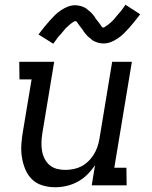

<svg xmlns="http://www.w3.org/2000/svg" viewBox="-20 -780 640 808"><path d="M212 8Q184 8 158 0Q132 -8 114 -26Q96 -44 86 -68.5Q76 -93 72 -119.5Q68 -146 70 -174Q72 -202 77 -230L113 -446H62L61 -520H208L158 -218Q155 -199 154.5 -180.5Q154 -162 157 -144.5Q160 -127 168 -111.5Q176 -96 189 -85Q202 -74 219 -69.5Q236 -65 255 -65Q272 -65 289.5 -68.5Q307 -72 322.5 -80Q338 -88 351 -100.5Q364 -113 373.5 -128Q383 -143 389 -159.5Q395 -176 398 -193L452 -520H535L461 -74H512L513 0H366L380 -85Q366 -64 347.5 -45.5Q329 -27 306.5 -15Q284 -3 260 2.5Q236 8 212 8ZM204 -596 142 -635Q155 -652 167 -667Q179 -682 190 -694Q201 -706 211 -716Q221 -726 235.5 -736Q250 -746 265.5 -752Q281 -758 297 -758Q302 -758 307.5 -757Q313 -756 318 -755Q323 -754 327.5 -752Q332 -750 336.5 -748Q341 -746 344.5 -743Q348 -740 351.5 -737Q355 -734 359.5 -730.5Q364 -727 367 -723Q370 -719 373.5 -715.5Q377 -712 379 -708Q381 -704 383.5 -700.5Q386 -697 390 -692.5Q394 -688 397 -683.5Q400 -679 402.5 -676Q405 -673 407.5 -668.5Q410 -664 415 -664Q418 -664 421 -666.5Q424 -669 427.5 -671Q431 -673 435.5 -676.5Q440 -680 442 -682Q444 -684 446.5 -686Q449 -688 451 -690Q453 -692 455.5 -694.5Q458 -697 460.5 -700Q463 -703 465.5 -706Q468 -709 470.5 -712Q473 -715 476 -718.5Q479 -722 482 -725.5Q485 -729 488.5 -733Q492 -737 495 -741.5Q498 -746 501.5 -750.5Q505 -755 508 -760L570 -720Q557 -703 545 -688Q533 -673 522 -661Q511 -649 501 -639Q491 -629 476.5 -619Q462 -609 446.5 -603Q431 -597 415 -597Q410 -597 404.5 -598Q399 -599 394 -600Q389 -601 384.5 -603Q380 -605 375.5 -607Q371 -609 367.5 -612Q364 -615 360.5 -618Q357 -621 352.5 -624.5Q348 -628 345 -632Q342 -636 338.5 -639.5Q335 -643 332.5 -647Q330 -651 328 -654.5Q326 -658 322 -662.5Q318 -667 315 -671.5Q312 -676 309.5 -679Q307 -682 304.5 -686.5Q302 -691 297 -691Q294 -691 290.5 -689Q287 -687 284 -684.5Q281 -682 276 -678.5Q271 -675 269.5 -673Q268 -671 265.5 -669Q263 -667 260.5 -665Q258 -663 256 -660.5Q254 -658 251.5 -655Q249 -652 246.5 -649Q244 -646 241.5 -643Q239 -640 236 -636.5Q233 -633 229.5 -629.5Q226 -626 223 -622Q220 -618 217 -613.5Q214 -609 210.5 -604.5Q207 -600 204 -596Z"/></svg>

Font: Iosevka Plex Etoile
Style: Italic
Weight: 400
Italic angle: -9°
Designer: Belleve Invis
Foundry: Belleve Invis
Version: Version 25.1.1; ttfautohint (v1.8.4)